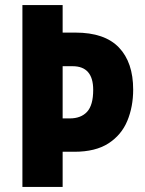

<svg xmlns="http://www.w3.org/2000/svg" viewBox="-20 -734 569 754"><path d="M503 -382Q503 -315 480 -259.5Q457 -204 406 -171Q355 -138 272 -138H226V0H68V-714H226V-606H276Q391 -606 447 -547.5Q503 -489 503 -382ZM254 -269Q298 -269 322 -295Q346 -321 346 -381Q346 -474 265 -474H226V-269Z"/></svg>

Font: Noto Sans Armenian Condensed ExtraBold
Style: Regular
Weight: 800
Width: 3
Designer: Monotype Design Team
Foundry: Monotype Imaging Inc.
Version: Version 2.008; ttfautohint (v1.8.4.7-5d5b)